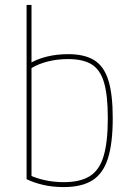

<svg xmlns="http://www.w3.org/2000/svg" viewBox="-20 -750 540 780"><path d="M239 10Q193 10 155 1Q117 -8 88 -22V-730H108V-22L97 -40Q126 -26 162.5 -18Q199 -10 239 -10Q306 -10 345 -34.5Q384 -59 401 -116Q418 -173 418 -270Q418 -361 403 -413.5Q388 -466 353 -488Q318 -510 257 -510Q214 -510 175.5 -500.5Q137 -491 107 -473L97 -490Q129 -510 170 -520Q211 -530 257 -530Q324 -530 363.5 -505Q403 -480 420.5 -423Q438 -366 438 -270Q438 -168 418.5 -106.5Q399 -45 355.5 -17.5Q312 10 239 10Z"/></svg>

Font: M PLUS Code Latin Thin
Style: Regular
Weight: 250
Designer: Coji Morishita
Foundry: UNDERFOREST DESIGN
Version: Version 1.002; ttfautohint (v1.8.3)